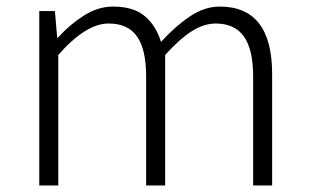

<svg xmlns="http://www.w3.org/2000/svg" viewBox="-20 -567 944 587"><path d="M100.1 0V-533.2H147.9L154.8 -452.1H157.2Q192.9 -491.7 236.3 -519.3Q279.8 -546.9 325.2 -546.9Q388.7 -546.9 423.1 -517.3Q457.5 -487.8 472.2 -439Q517.1 -487.8 561.3 -517.3Q605.5 -546.9 651.9 -546.9Q812 -546.9 812 -340.8V0H753.9V-333Q753.9 -416 725.6 -455.6Q697.3 -495.1 639.2 -495.1Q603 -495.1 565.4 -470.9Q527.8 -446.8 484.9 -398.9V0H426.8V-333Q426.8 -416 398.9 -455.6Q371.1 -495.1 312 -495.1Q242.2 -495.1 158.2 -398.9V0Z"/></svg>

Font: Source Han Sans CN Light
Style: Regular
Weight: 300
Designer: Ryoko NISHIZUKA  (kana, bopomofo & ideographs); Paul D. Hunt (Latin, Greek & Cyrillic); Sandoll Communications , Soo-you
Foundry: Adobe
Version: Version 2.000;hotconv 1.0.107;makeotfexe 2.5.65593